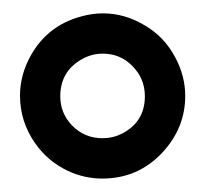

<svg xmlns="http://www.w3.org/2000/svg" viewBox="-20 -890 310 286"><path d="M133.3 -870.1Q166 -870.1 195.8 -852.1Q225.1 -835 241.2 -804.2Q255.9 -776.9 255.9 -747.1Q255.9 -699.2 221.7 -662.6Q185.5 -624 132.3 -624Q106 -624 81.5 -635.3Q51.3 -649.4 32.2 -676.8Q9.8 -709 9.8 -747.6Q9.8 -773.9 21.5 -798.8Q46.4 -851.1 101.6 -865.7Q117.7 -870.1 133.3 -870.1ZM132.8 -810.1Q114.7 -810.1 98.6 -799.8Q69.8 -781.7 69.8 -746.6Q69.8 -721.7 86.9 -703.6Q105.5 -684.1 132.8 -684.1Q148.4 -684.1 161.6 -690.9Q195.8 -708.5 195.8 -746.6Q195.8 -773.4 176.8 -792Q159.2 -810.1 132.8 -810.1Z"/></svg>

Font: FORM UDPGothic
Style: Bold
Weight: 700
Foundry: Pronama LLC
Version: Version 1.051